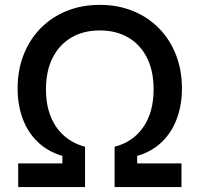

<svg xmlns="http://www.w3.org/2000/svg" viewBox="-20 -757 808 777"><path d="M53.7 0V-95.7H232.4V-126Q172.4 -144 132.1 -183.1Q91.8 -222.2 71.5 -277.6Q51.3 -333 51.3 -399.4Q51.3 -473.6 75.7 -535.6Q100.1 -597.7 144.5 -642.8Q189 -688 249.8 -712.6Q310.5 -737.3 383.8 -737.3Q457 -737.3 517.8 -712.6Q578.6 -688 623 -642.8Q667.5 -597.7 691.9 -535.6Q716.3 -473.6 716.3 -399.4Q716.3 -333 696 -277.6Q675.8 -222.2 635.7 -183.1Q595.7 -144 535.2 -126V-95.7H714.4V0H443.8V-163.1Q518.6 -182.6 560.1 -242.9Q601.6 -303.2 601.6 -395.5Q601.6 -470.2 574.7 -523.4Q547.9 -576.7 499 -605.2Q450.2 -633.8 384.3 -633.8Q317.9 -633.8 269 -605.2Q220.2 -576.7 193.1 -523.2Q166 -469.7 166 -395.5Q166 -303.7 207.5 -243.4Q249 -183.1 324.2 -163.1V0Z"/></svg>

Font: V-Inter
Style: Medium-500
Weight: 500
Designer: Rasmus Andersson
Foundry: rsms
Version: Version 4.000;git-4146feb